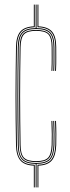

<svg xmlns="http://www.w3.org/2000/svg" viewBox="-20 -820 308 840"><path d="M136 0V-103Q93.8 -103.5 76.4 -121.9Q59 -140.2 58 -185.2Q57 -238.8 56.5 -292.4Q56 -346 56 -399.5Q56 -453 56.6 -506.6Q57.2 -560.2 58 -613.8Q58.8 -659.2 76.2 -678Q93.8 -696.8 136 -697V-800H140V-697Q183 -696.8 200.5 -677.8Q218 -658.8 218 -614Q218 -593 218.2 -567.5Q218.5 -542 217 -510H213Q214.5 -542 214.2 -567.4Q214 -592.8 214 -614Q214 -658 197.1 -675.5Q180.2 -693 138 -693Q96.2 -693 79.6 -675.6Q63 -658.2 62 -613.8Q61 -560.2 60.5 -506.6Q60 -453 60 -399.5Q60 -346 60.6 -292.5Q61.2 -239 62 -185.2Q62.5 -141.5 79.4 -124.2Q96.2 -107 138 -107Q179.2 -107 195.9 -124.1Q212.5 -141.2 214 -185.5Q214.8 -207 214.6 -233Q214.5 -259 213 -291H217Q218.2 -259 218.5 -233.1Q218.8 -207.2 218 -185.2Q216.2 -140 199.1 -121.8Q182 -103.5 140 -103V0ZM128 0V-95.2Q86.5 -97.2 68.8 -118.5Q51 -139.8 50 -185Q49 -238.8 48.5 -292.4Q48 -346 48 -399.6Q48 -453.2 48.6 -506.9Q49.2 -560.5 50 -614Q50.8 -660.2 68.6 -681.5Q86.5 -702.8 128 -704.8V-800H132V-701Q90.2 -699.8 72.6 -679.8Q55 -659.8 54 -614Q53 -560.5 52.5 -506.9Q52 -453.2 52 -399.6Q52 -346 52.6 -292.4Q53.2 -238.8 54 -185Q54.8 -139.8 72.6 -120Q90.5 -100.2 132 -99V0ZM138 -111Q98 -111 82.5 -127.1Q67 -143.2 66 -185.2Q65 -239 64.5 -292.5Q64 -346 64 -399.5Q64 -453 64.6 -506.6Q65.2 -560.2 66 -613.8Q66.5 -656.5 82.2 -672.8Q98 -689 138 -689Q178.2 -689 194.1 -672.6Q210 -656.2 210 -614Q210 -592.8 210.2 -567.4Q210.5 -542 209 -510H205Q206.5 -542 206.2 -567.4Q206 -592.8 206 -614Q206 -654.5 191.4 -669.8Q176.8 -685 138 -685Q99.8 -685 85.2 -669.9Q70.8 -654.8 70 -613.8Q69 -560.2 68.5 -506.6Q68 -453 68 -399.5Q68 -346 68.6 -292.5Q69.2 -239 70 -185.2Q70.5 -145 85.1 -130Q99.8 -115 138 -115Q176 -115 190.2 -130Q204.5 -145 206 -185.8Q206.8 -207.2 206.6 -233Q206.5 -258.8 205 -291H209Q210.5 -258.8 210.5 -232.9Q210.5 -207 210 -185.5Q208.8 -143 193.1 -127Q177.5 -111 138 -111ZM221 -510Q222.5 -542 222.2 -567.5Q222 -593 222 -614Q222 -659.5 204 -679.6Q186 -699.8 144 -701V-800H148V-704.8Q189.8 -702.8 207.9 -681.5Q226 -660.2 226 -614Q226 -593 226.2 -567.5Q226.5 -542 225 -510ZM144 0V-99Q185.2 -100.2 202.8 -119.9Q220.2 -139.5 222 -185.2Q222.8 -206.8 222.6 -232.9Q222.5 -259 221 -291H225Q226.5 -259.2 226.5 -233Q226.5 -206.8 226 -185Q224.5 -139.8 207.1 -118.5Q189.8 -97.2 148 -95.2V0Z"/></svg>

Font: Big Shoulders Inline Display Thin Thin
Style: Regular
Weight: 250
Version: Version 2.002